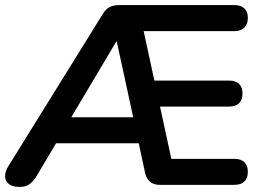

<svg xmlns="http://www.w3.org/2000/svg" viewBox="-23 -725 1036 753"><path d="M54 8Q26 8 11.5 -3.5Q-3 -15 -3 -33.5Q-3 -52 9 -72L380 -670Q391 -689 406.5 -697Q422 -705 444 -705H896Q922 -705 935.5 -692Q949 -679 949 -655Q949 -630 935.5 -616.5Q922 -603 896 -603H503L533 -637L590 -374L547 -409H875Q901 -409 914.5 -396Q928 -383 928 -358Q928 -333 914.5 -320Q901 -307 875 -307H569L597 -342L657 -65L611 -102H896Q922 -102 935.5 -89Q949 -76 949 -51Q949 -26 935.5 -13Q922 0 896 0H604Q557 0 546 -47L513 -201L555 -163H169L217 -197L119 -32Q107 -13 92.5 -2.5Q78 8 54 8ZM433 -562 238 -234 229 -265H531L507 -230L435 -562Z"/></svg>

Font: Nunito ExtraLight
Style: Regular
Weight: 200
Designer: Vernon Adams
Foundry: Vernon Adams
Version: Version 3.602